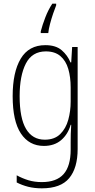

<svg xmlns="http://www.w3.org/2000/svg" viewBox="-20 -785 518 1046"><path d="M227 -539Q284 -539 316 -511.5Q348 -484 364 -445H368L373 -529H403V27Q403 130 357 185.5Q311 241 208 241Q167 241 133.5 232.5Q100 224 71 209V170Q102 187 135 197Q168 207 208 207Q288 207 326.5 163.5Q365 120 365 30V-10Q365 -33 365.5 -55Q366 -77 368 -105H365Q350 -53 313 -21.5Q276 10 219 10Q139 10 94 -57.5Q49 -125 49 -261Q49 -392 93 -465.5Q137 -539 227 -539ZM230 -505Q155 -505 121 -439Q87 -373 87 -261Q87 -141 122 -82.5Q157 -24 224 -24Q277 -24 308 -54.5Q339 -85 352 -132.5Q365 -180 365 -232V-308Q365 -365 352 -409.5Q339 -454 309 -479.5Q279 -505 230 -505ZM286 -756Q279 -739 269.5 -711Q260 -683 252.5 -654.5Q245 -626 243 -605H202V-614Q211 -649 227 -690.5Q243 -732 265 -765H286Z"/></svg>

Font: Noto Sans Thai Cond ExtLt
Style: Regular
Weight: 200
Width: 3
Designer: Monotype Design Team
Foundry: Monotype Imaging Inc.
Version: Version 2.002; ttfautohint (v1.8.4.7-5d5b)